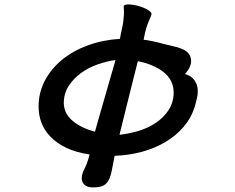

<svg xmlns="http://www.w3.org/2000/svg" viewBox="-20 -649 1040 848"><path d="M526.4 -616.2Q524.4 -628.9 543.5 -629.4Q562.5 -629.9 585.9 -624Q609.4 -618.2 629.4 -607.4Q649.4 -596.7 649.4 -586.9Q649.4 -585 646 -576.2Q642.6 -567.4 637.7 -556.6Q632.8 -545.9 630.4 -538.6Q627.9 -531.2 625.5 -523.4Q623 -515.6 620.6 -504.4Q618.2 -493.2 614.3 -473.6Q632.8 -471.7 659.2 -465.8Q685.5 -460 702.1 -455.1Q720.7 -450.2 743.2 -445.3Q765.6 -440.4 777.3 -435.5Q817.4 -421.9 823.2 -389.6Q829.1 -357.4 796.9 -322.3Q803.7 -320.3 813.5 -315.9Q823.2 -311.5 832 -302.7Q840.8 -293.9 847.2 -279.8Q853.5 -265.6 853.5 -243.2Q853.5 -231.4 849.6 -213.9Q845.7 -196.3 840.8 -179.7Q825.2 -128.9 791.5 -89.4Q757.8 -49.8 710.9 -22Q664.1 5.9 606.4 21.5Q548.8 37.1 486.3 39.1Q478.5 80.1 473.1 106.9Q467.8 133.8 458 149.9Q448.2 166 433.1 172.4Q418 178.7 391.6 178.7Q372.1 178.7 360.8 172.4Q349.6 166 344.7 155.8Q339.8 145.5 341.3 132.3Q342.8 119.1 348.6 105.5Q356.4 90.8 362.3 76.2Q368.2 61.5 376 33.2Q315.4 24.4 272.9 3.9Q230.5 -16.6 203.1 -44.9Q175.8 -73.2 163.1 -106.9Q150.4 -140.6 150.4 -177.7Q150.4 -240.2 178.2 -293Q206.1 -345.7 254.4 -385.3Q302.7 -424.8 368.2 -448.7Q433.6 -472.7 509.8 -477.5Q513.7 -501 518.1 -519.5Q522.5 -538.1 524.4 -552.7Q526.4 -569.3 527.3 -584.5Q528.3 -599.6 526.4 -616.2ZM490.2 -383.8Q453.1 -378.9 413.1 -365.2Q373 -351.6 339.4 -327.6Q305.7 -303.7 283.7 -270Q261.7 -236.3 261.7 -192.4Q263.7 -145.5 301.8 -114.3Q339.8 -83 399.4 -67.4Q409.2 -103.5 420.9 -143.6Q432.6 -183.6 444.3 -224.6Q456.1 -265.6 467.8 -306.2Q479.5 -346.7 490.2 -383.8ZM507.8 -53.7Q545.9 -57.6 588.4 -69.8Q630.9 -82 666 -105Q701.2 -127.9 724.1 -162.1Q747.1 -196.3 747.1 -243.2Q745.1 -297.9 701.2 -331.5Q657.2 -365.2 588.9 -378.9Q580.1 -343.8 569.8 -303.7Q559.6 -263.7 549.3 -221.7Q539.1 -179.7 528.3 -137.2Q517.6 -94.7 507.8 -53.7Z"/></svg>

Font: JasonHandwriting1
Style: Regular
Weight: 400
Version: Version 1.48.20